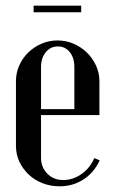

<svg xmlns="http://www.w3.org/2000/svg" viewBox="-20 -645 398 674"><path d="M36 -360Q36 -389 47.5 -415Q59 -441 79 -460.5Q99 -480 125.5 -491.5Q152 -503 182 -503Q212 -503 238.5 -491.5Q265 -480 285 -460.5Q305 -441 317 -415Q329 -389 329 -360V-241H124V-91Q124 -58 146 -35.5Q168 -13 202 -13Q236 -13 266 -34Q296 -55 311 -90L330 -82Q310 -39 273 -15Q236 9 189 9Q157 9 129 -2Q101 -13 80.5 -32.5Q60 -52 48 -77.5Q36 -103 36 -133ZM241 -262V-410Q241 -442 225 -462Q209 -482 183 -482Q157 -482 140.5 -461.5Q124 -441 124 -410V-262ZM265 -602H98V-625H265Z"/></svg>

Font: Moniqa SemBd Heading
Style: Regular
Weight: 600
Designer: Rajesh Rajput
Foundry: Rajesh Rajput
Version: Version 1.000